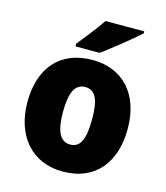

<svg xmlns="http://www.w3.org/2000/svg" viewBox="-115 -854 823 952"><g transform="rotate(15 296.5 -378.0)"><path d="M507 -756V-766H308C279 -721 231 -663 197 -620V-606H321C374 -645 467 -719 507 -756ZM553 -278C553 -461 447 -563 298 -563C129 -563 38 -452 38 -278C38 -107 136 10 295 10C466 10 553 -109 553 -278ZM221 -277C221 -375 244 -424 296 -424C351 -424 370 -375 370 -278C370 -180 351 -129 297 -129C243 -129 221 -181 221 -277Z"/></g></svg>

Font: Noto Sans Thai Looped SemiCondensed Black
Style: Regular
Weight: 900
Width: 4
Designer: Sasikarn Vongin, Ben Mitchell
Foundry: The Fontpad Ltd
Version: Version 1.001